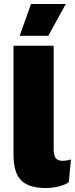

<svg xmlns="http://www.w3.org/2000/svg" viewBox="-20 -936 377 966"><path d="M250 -187Q250 -155 260 -141Q270 -127 294 -127Q316 -127 337 -134L326 -19Q308 -6 275.5 2Q243 10 211 10Q124 10 86 -29Q48 -68 48 -157V-706H250ZM311 -916 223 -756H79L136 -916Z"/></svg>

Font: Work Sans ExtraBold
Style: Regular
Weight: 800
Designer: Wei Huang
Foundry: Wei Huang
Version: Version 1.500